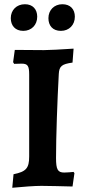

<svg xmlns="http://www.w3.org/2000/svg" viewBox="-20 -879 405 908"><path d="M90 -733C129 -733 156 -761 156 -800C156 -835 135 -859 98 -859C58 -859 31 -831 31 -793C31 -758 52 -733 90 -733ZM268 -733C307 -733 334 -761 334 -800C334 -835 313 -859 275 -859C236 -859 209 -831 209 -793C209 -758 229 -733 268 -733ZM38 9C89 4 145 0 176 0C208 0 279 2 323 3L332 -60L328 -66C317 -65 298 -63 284 -63C253 -63 245 -77 245 -132C245 -231 251 -402 258 -529C260 -566 272 -576 323 -583L328 -649C267 -645 213 -642 188 -642C147 -642 93 -643 50 -643L42 -585L47 -577L82 -578C111 -578 118 -568 118 -526V-139C118 -83 103 -67 44 -55Z"/></svg>

Font: Alegreya SC
Style: Bold
Weight: 700
Designer: Juan Pablo del Peral
Foundry: Huerta Tipografica
Version: Version 2.007;PS 002.007;hotconv 1.0.88;makeotf.lib2.5.64775